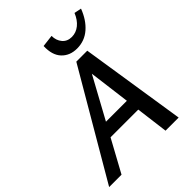

<svg xmlns="http://www.w3.org/2000/svg" viewBox="-252 -998 1129 1129"><g transform="rotate(-45 312.0 -434.0)"><path d="M457 0 380 -601H419L91 0H-12L373 -658H464L566 0ZM142 -201 189 -285H461L485 -201ZM431 -709Q371 -709 335 -747.5Q299 -786 302 -859L377 -868Q377 -830 398.5 -804.5Q420 -779 457 -779Q493 -779 522 -802.5Q551 -826 568 -868L613 -859Q587 -790 540.5 -749.5Q494 -709 431 -709Z"/></g></svg>

Font: Ysabeau SemiBold
Style: Italic
Weight: 600
Italic angle: -12°
Designer: Christian Thalmann (Catharsis Fonts)
Version: Version 2.002